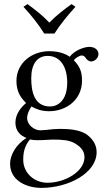

<svg xmlns="http://www.w3.org/2000/svg" viewBox="-20 -668 523 934"><path d="M423 -369C441 -369 459 -386 459 -405C459 -425 441 -440 415 -440C390 -440 344 -424 319 -392C308 -400 276 -419 220 -419C135 -419 60 -362 60 -274C60 -223 80 -193 107 -167C80 -144 55 -112 55 -71C55 -31 80 -7 109 3C58 34 29 87 29 128C29 211 109 246 182 246C311 246 450 175 450 72C450 41 436 14 408 -9C371 -40 304 -41 269 -41C252 -41 228 -39 205 -36C191 -35 181 -34 176 -34C148 -34 112 -59 112 -94C112 -113 122 -134 133 -150C156 -137 182 -127 219 -127C303 -127 379 -183 379 -276C379 -321 367 -346 339 -375C346 -385 366 -398 378 -398C385 -398 391 -395 397 -386C401 -378 413 -369 423 -369ZM126 10C136 13 152 14 164 14C194 14 221 11 234 11C282 11 314 13 342 28C379 49 391 72 391 97C391 166 297 221 211 221C147 221 93 174 93 109C93 77 98 43 126 10ZM307 -266C307 -177 259 -150 224 -150C144 -150 132 -227 132 -288C132 -355 160 -396 212 -396C272 -396 307 -345 307 -266ZM195 -505H245C274 -551 312 -596 347 -635L328 -648C291 -621 257 -596 220 -558C186 -594 153 -619 114 -648L94 -635C129 -597 166 -552 195 -505Z"/></svg>

Font: Libertinus Serif Display
Style: Regular
Weight: 400
Designer: Philipp H. Poll, Khaled Hosny
Foundry: Caleb Maclennan
Version: Version 7.050;RELEASE